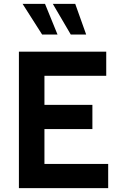

<svg xmlns="http://www.w3.org/2000/svg" viewBox="-20 -965 608 985"><path d="M211 -945 275 -788H196L96 -945ZM366 -945 422 -788H343L251 -945ZM535 0H77V-700H525V-576H208V-427H454V-303H208V-124H535Z"/></svg>

Font: Cabin
Style: Bold
Weight: 700
Designer: Pablo Impallari
Foundry: Pablo Impallari. http://www.impallari.com Igino Marini. http://www.ikern.com
Version: Version 3.001;hotconv 1.0.109;makeotfexe 2.5.65596